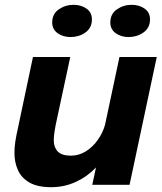

<svg xmlns="http://www.w3.org/2000/svg" viewBox="-20 -768 672 798"><path d="M192.5 10Q136.5 10 103 -9Q69.5 -28 54.8 -60.5Q40 -93 40 -132.5Q40 -154.5 43.5 -178.2Q47 -202 54.5 -235.5L117 -531H272L216.5 -272.5Q210 -243 206.8 -222.2Q203.5 -201.5 203.5 -184.5Q203.5 -156 220 -138.5Q236.5 -121 274.5 -121Q308 -121 336.8 -139Q365.5 -157 386.2 -186.2Q407 -215.5 416.5 -249L476.5 -531H631.5L518.5 0H363.5L379 -72Q343 -34 295.2 -12Q247.5 10 192.5 10ZM273.5 -614Q242 -614 219.5 -630Q197 -646 197 -674.5Q197 -710 224.2 -729Q251.5 -748 286 -748Q317 -748 339.5 -732.2Q362 -716.5 362 -687.5Q362 -652 335 -633Q308 -614 273.5 -614ZM514.5 -614Q483.5 -614 461 -630Q438.5 -646 438.5 -674.5Q438.5 -710 465.8 -729Q493 -748 527.5 -748Q558.5 -748 581 -732.2Q603.5 -716.5 603.5 -687.5Q603.5 -652 576.2 -633Q549 -614 514.5 -614Z"/></svg>

Font: Epilogue
Style: Bold Italic
Weight: 700
Italic angle: -12°
Designer: Tyler Finck
Foundry: Etcetera Type Co
Version: Version 2.111; ttfautohint (v1.8.3)